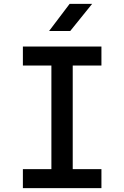

<svg xmlns="http://www.w3.org/2000/svg" viewBox="-20 -970 640 990"><path d="M98 0V-98H245V-632H98V-730H503V-632H355V-98H503V0ZM233 -810 339 -950H455L342 -810Z"/></svg>

Font: JetBrains Mono NL SemiBold
Style: Regular
Weight: 600
Designer: Philipp Nurullin, Konstantin Bulenkov
Foundry: JetBrains
Version: Version 2.304; ttfautohint (v1.8.4.7-5d5b)